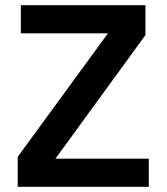

<svg xmlns="http://www.w3.org/2000/svg" viewBox="-20 -718 640 738"><path d="M552 -108C552 -108 193 -108 193 -108C193 -108 539 -583 539 -583C539 -583 539 -698 539 -698C539 -698 60 -698 60 -698C60 -698 60 -590 60 -590C60 -590 395 -590 395 -590C395 -590 48 -115 48 -115C48 -115 48 0 48 0C48 0 552 0 552 0C552 0 552 -108 552 -108Z"/></svg>

Font: IBM Plex Mono Mod
Style: SemiBold
Weight: 500
Designer: Mike Abbink, Paul van der Laan, Pieter van Rosmalen
Foundry: Bold Monday
Version: ""